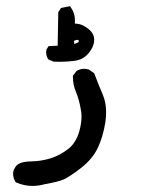

<svg xmlns="http://www.w3.org/2000/svg" viewBox="-20 -281 540 629"><path d="M86.4 328.1Q59.1 328.1 33.2 316.9L30.8 315.4Q22.9 301.8 22.9 288.6Q22.9 282.2 24.2 278.3Q25.4 274.4 28.3 269.5Q33.2 260.7 41 255.9Q54.7 248 84.7 247.6Q114.7 247.1 145 237.8Q175.3 228.5 202.1 208Q228.5 188.5 239.7 149.4Q247.1 123 247.1 100.1Q247.1 87.9 244.6 76.7Q238.8 43.5 228.8 20Q218.8 -3.4 218.8 -30.3V-32.7L231 -48.8Q243.7 -55.7 254.9 -55.7Q262.2 -55.7 271 -53.2L288.6 -41Q302.2 -4.9 317.4 30.8Q327.6 55.7 327.6 86.4Q327.6 102.1 325.2 119.6Q316.9 169.4 299.8 204.6Q282.7 240.2 244.6 270Q207 298.8 188 307.1Q169.4 314.9 127 322.3Q106.4 328.1 86.4 328.1ZM131.3 -107.9Q131.3 -109.9 131.3 -111.8Q131.3 -113.3 132.3 -119.1L139.2 -129.9L168.9 -131.3L170.9 -240.7L179.7 -254.9L209.5 -260.7L212.4 -256.3Q225.6 -237.8 225.6 -213.4Q225.6 -208.5 225.1 -203.6Q226.1 -203.6 226.6 -203.6Q248.5 -203.6 270.5 -185.5Q288.6 -170.9 288.6 -150.4Q288.6 -137.7 281.7 -124Q262.7 -87.4 226.1 -82Q202.1 -78.6 177.2 -78.6Q167 -78.6 155.3 -79.1L138.2 -86.4Q131.3 -97.7 131.3 -107.9ZM233.9 -150.4Q230 -150.4 222.7 -147.5L223.1 -136.7Q231 -139.6 237.3 -142.6Q237.8 -145 237.8 -147Q237.8 -149.4 236.6 -149.9Q235.4 -150.4 233.9 -150.4Z"/></svg>

Font: Bakudai
Style: Bold
Weight: 700
Version: Version 1.48